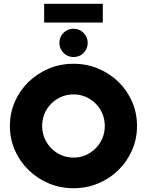

<svg xmlns="http://www.w3.org/2000/svg" viewBox="-20 -972 769 1005"><path d="M364.6 13.2Q295.1 13.2 235.1 -12.2Q175 -37.5 129.2 -82.3Q83.3 -127.1 57.6 -186.1Q31.9 -245.1 31.9 -312.5Q31.9 -380.6 57.6 -439.6Q83.3 -498.6 129.2 -543.1Q175 -587.5 235.1 -612.8Q295.1 -638.2 364.6 -638.2Q434 -638.2 494.4 -612.8Q554.9 -587.5 600.3 -543.1Q645.8 -498.6 671.5 -439.6Q697.2 -380.6 697.2 -312.5Q697.2 -245.1 671.5 -186.1Q645.8 -127.1 600.3 -82.3Q554.9 -37.5 494.4 -12.2Q434 13.2 364.6 13.2ZM364.6 -147.2Q399.3 -147.2 428.8 -160.1Q458.3 -172.9 480.9 -195.8Q503.5 -218.8 516 -248.6Q528.5 -278.5 528.5 -312.5Q528.5 -347.2 516 -377.1Q503.5 -406.9 480.9 -429.5Q458.3 -452.1 428.8 -464.9Q399.3 -477.8 364.6 -477.8Q329.9 -477.8 300.3 -464.9Q270.8 -452.1 248.3 -429.5Q225.7 -406.9 213.2 -377.1Q200.7 -347.2 200.7 -312.5Q200.7 -278.5 213.2 -248.6Q225.7 -218.8 248.3 -195.8Q270.8 -172.9 300.3 -160.1Q329.9 -147.2 364.6 -147.2ZM364.6 -673.6Q344.4 -673.6 327.8 -683.3Q311.1 -693.1 301 -710.1Q291 -727.1 291 -747.2Q291 -768.7 301 -785.4Q311.1 -802.1 327.8 -811.8Q344.4 -821.5 364.6 -821.5Q386.1 -821.5 402.4 -811.5Q418.7 -801.4 428.8 -785.1Q438.9 -768.7 438.9 -747.2Q438.9 -727.1 429.2 -710.1Q419.4 -693.1 402.8 -683.3Q386.1 -673.6 364.6 -673.6ZM211.1 -854.2V-952.1H518.1V-854.2Z"/></svg>

Font: Afacad Flux ExtraBold
Style: Regular
Weight: 800
Designer: Kristian Moeller
Foundry: Dicotype
Version: Version 1.100